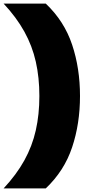

<svg xmlns="http://www.w3.org/2000/svg" viewBox="-96 -828 513 1068"><path d="M-76 220Q-4.5 143.5 39.5 64Q83.5 -15.5 103.2 -103.5Q123 -191.5 123 -294Q123 -396.5 103.2 -484.5Q83.5 -572.5 39.5 -652Q-4.5 -731.5 -76 -808H158.5Q261.5 -710.5 305.2 -579.2Q349 -448 349 -294Q349 -140 305.2 -8.8Q261.5 122.5 158.5 220Z"/></svg>

Font: Encode Sans SemiExpanded SemiExpanded Black
Style: Regular
Weight: 900
Width: 6
Designer: Multiple Designers
Foundry: Impallari Type
Version: Version 3.000; ttfautohint (v1.8.3) -l 8 -r 50 -G 200 -x 14 